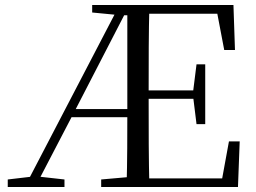

<svg xmlns="http://www.w3.org/2000/svg" viewBox="-20 -748 1022 768"><path d="M486.3 0H577.6C574.6 -111.5 574.6 -223.9 574.6 -357.6V-379.9C574.6 -504.5 574.6 -617.8 577.6 -728H489.3V-300.6C489.3 -209.6 489.3 -104.1 486.3 0ZM11 0H237.9V-30.1L130.5 -42.1H113.1L11 -30.1ZM766.1 -251.4H800.9V-490.8H766.1L752.5 -382.4V-361.4ZM876.9 -548H919.9L913.8 -728H532.3V-693H849.3ZM532.3 0H931.9L938.8 -182.5H895.8L868.7 -34.3H532.3ZM348.7 -698 463.3 -686.9H532.3V-728H348.7ZM384.7 0H532.3V-42.1H521L384.7 -30.1ZM78.8 0H120.7L274.2 -294.7L497.8 -728H458ZM250.5 -279.1H532.7V-311.7H255.2ZM532.3 -352.7H772.6V-386.4H532.3Z"/></svg>

Font: Source Han Serif CN VF
Style: Regular
Weight: 250
Designer: Ryoko NISHIZUKA 西塚涼子 (kana & ideographs); Frank Grießhammer (Latin, Greek & Cyrillic); Wenlong ZHANG 张文龙 (bopomofo); San
Foundry: Adobe
Version: Version 2.002;hotconv 1.1.0;makeotfexe 2.6.0